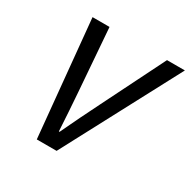

<svg xmlns="http://www.w3.org/2000/svg" viewBox="-148 -797 933 940"><g transform="rotate(30 318.0 -327.5)"><path d="M177 0 114 -655H210L237 -302Q241 -249 244.5 -195.5Q248 -142 251 -88H255Q267 -113 280.5 -141.5Q294 -170 307.5 -198Q321 -226 334.5 -252.5Q348 -279 359 -302L535 -655H636L289 0Z"/></g></svg>

Font: Source Code Pro Medium
Style: Italic
Weight: 500
Italic angle: -11°
Monospace: yes
Designer: Paul D. Hunt, Teo Tuominen
Foundry: Adobe Systems Incorporated
Version: Version 1.050;PS 1.000;hotconv 16.6.51;makeotf.lib2.5.65220